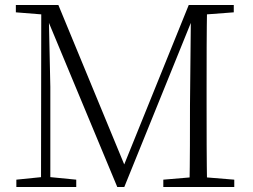

<svg xmlns="http://www.w3.org/2000/svg" viewBox="-20 -743 1005 763"><path d="M45 0H283V-29L171 -40H153L45 -29ZM43 -694 168 -684H175V-723H43ZM143 0H180V-398L173 -723H144ZM446 0H474L746 -671L756 -694H764V-723H730L469 -78L463 -67H483L212 -723H152V-694H157ZM629 0H911V-29L777 -40H759L629 -29ZM733 0H803C801 -110 801 -221 801 -333V-390C801 -502 801 -614 803 -723H739L735 -325C735 -221 735 -110 733 0ZM768 -684H777L909 -694V-723H768Z"/></svg>

Font: Source Han Serif TW VF
Style: Regular
Weight: 250
Designer: Ryoko NISHIZUKA 西塚涼子 (kana & ideographs); Frank Grießhammer (Latin, Greek & Cyrillic); Wenlong ZHANG 张文龙 (bopomofo); San
Foundry: Adobe
Version: Version 2.002;hotconv 1.1.0;makeotfexe 2.6.0